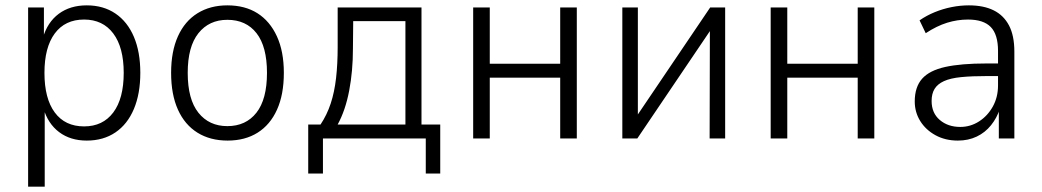

<svg xmlns="http://www.w3.org/2000/svg" viewBox="-20 -517 3891 717"><path d="M85 180V-489H144V-375H140Q157 -434 199.5 -465.5Q242 -497 304 -497Q366 -497 411 -466.5Q456 -436 480 -379.5Q504 -323 504 -245Q504 -167 480 -110Q456 -53 411 -22.5Q366 8 304 8Q243 8 201 -23.5Q159 -55 142 -113H147V180ZM294 -45Q364 -45 403 -97Q442 -149 442 -245Q442 -340 403 -392Q364 -444 294 -444Q223 -444 184.5 -392Q146 -340 146 -245Q146 -149 184.5 -97Q223 -45 294 -45Z M830 8Q765 8 717.5 -21.5Q670 -51 644.5 -107.5Q619 -164 619 -245Q619 -325 644.5 -381.5Q670 -438 717.5 -467.5Q765 -497 829 -497Q895 -497 941.5 -467.5Q988 -438 1014 -381.5Q1040 -325 1040 -245Q1040 -164 1014.5 -107.5Q989 -51 942 -21.5Q895 8 830 8ZM829 -46Q898 -46 937.5 -96Q977 -146 977 -245Q977 -343 938 -393Q899 -443 829 -443Q761 -443 721 -393Q681 -343 681 -245Q681 -146 721 -96Q761 -46 829 -46Z M1131 131V-52H1177Q1201 -88 1215 -130.5Q1229 -173 1235 -225.5Q1241 -278 1241 -342V-489H1554V-52H1624V131H1570V0H1186V131ZM1241 -52H1494V-438H1299L1298 -336Q1298 -252 1284 -178.5Q1270 -105 1241 -52Z M1747 0V-489H1809V-279H2072V-489H2134V0H2072V-227H1809V0Z M2304 0V-489H2362V-63H2344L2632 -489H2688V0H2630L2631 -426H2648L2360 0Z M2858 0V-489H2920V-279H3183V-489H3245V0H3183V-227H2920V0Z M3557 8Q3510 8 3473.5 -12Q3437 -32 3416.5 -65Q3396 -98 3396 -138Q3396 -192 3423.5 -223Q3451 -254 3510 -267Q3569 -280 3664 -280H3719V-233H3668Q3609 -233 3569 -229Q3529 -225 3505 -214Q3481 -203 3470 -185Q3459 -167 3459 -140Q3459 -95 3489.5 -69Q3520 -43 3566 -43Q3604 -43 3636 -63.5Q3668 -84 3687.5 -119Q3707 -154 3707 -198V-327Q3707 -388 3680 -416Q3653 -444 3595 -444Q3555 -444 3516.5 -432Q3478 -420 3437 -393L3414 -441Q3440 -459 3470.5 -471.5Q3501 -484 3533.5 -490.5Q3566 -497 3598 -497Q3653 -497 3690.5 -478.5Q3728 -460 3748 -422Q3768 -384 3768 -324V0H3710V-111H3714Q3703 -77 3681 -49.5Q3659 -22 3627.5 -7Q3596 8 3557 8Z"/></svg>

Font: Nunito Sans 10pt SemiCondensed Light
Style: Regular
Weight: 300
Width: 4
Designer: Vernon Adams
Foundry: Vernon Adams
Version: Version 3.101;gftools[0.9.27]